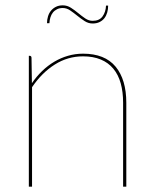

<svg xmlns="http://www.w3.org/2000/svg" viewBox="-20 -699 568 719"><path d="M88 0V-490H91Q98 -490 98 -482L99.5 -387.5Q116.5 -412.5 137.8 -433Q159 -453.5 183.5 -468Q208 -482.5 235 -490.2Q262 -498 291 -498Q372.5 -498 412.8 -449.5Q453 -401 453 -314V0H441V-314Q441 -355 432 -387.2Q423 -419.5 404.2 -442Q385.5 -464.5 357.2 -476.2Q329 -488 291 -488Q233.5 -488 185 -457.2Q136.5 -426.5 100 -372.5V0ZM327 -621Q352 -621 364 -637.5Q376 -654 377 -678H385Q385 -664.5 381.5 -652.2Q378 -640 371 -631Q364 -622 353 -616.5Q342 -611 327 -611Q311 -611 297 -620Q283 -629 269.5 -640Q256 -651 242.8 -660Q229.5 -669 215 -669Q203 -669 193.8 -664.5Q184.5 -660 178.2 -652.2Q172 -644.5 168.8 -634Q165.5 -623.5 165 -612H156Q156 -625.5 159.8 -637.8Q163.5 -650 171 -659Q178.5 -668 189.5 -673.5Q200.5 -679 215 -679Q231.5 -679 245.5 -670Q259.5 -661 272.8 -650Q286 -639 299.2 -630Q312.5 -621 327 -621Z"/></svg>

Font: Lato Hairline
Style: Regular
Weight: 250
Designer: Lukasz Dziedzic
Foundry: Lukasz Dziedzic
Version: Version 1.104; Western+Polish opensource